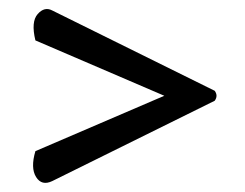

<svg xmlns="http://www.w3.org/2000/svg" viewBox="-20 -562 539 423"><path d="M453 -340 95 -163Q72 -152 59.5 -172Q47 -192 58 -229L342 -351L58 -473Q48 -514 63 -531Q78 -548 95 -539L453 -362Q461 -351 453 -340Z"/></svg>

Font: Arima Thin
Style: Regular
Weight: 100
Designer: Joana Correia and Natanael Gama
Foundry: NDISCOVER
Version: Version 1.101;gftools[0.9.23]